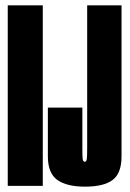

<svg xmlns="http://www.w3.org/2000/svg" viewBox="-20 -695 485 718"><path d="M9 0H140V-675H9ZM298 3Q368 3 401.2 -22Q434.5 -47 434.5 -110.5V-675H306V-141.5Q306 -114.5 304.8 -102.2Q303.5 -90 297.5 -90Q290 -90 289 -102Q288 -114 288 -140.5V-292.5H159V-110.5Q159 -47.5 194.2 -22.2Q229.5 3 298 3Z"/></svg>

Font: Anybody UltraCondensed
Style: Bold
Weight: 700
Width: 1
Version: Version 1.113;gftools[0.9.25]